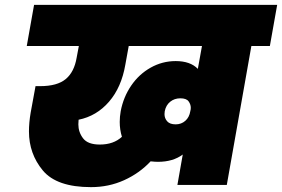

<svg xmlns="http://www.w3.org/2000/svg" viewBox="-20 -760 1159 789"><path d="M1119 -740 1089 -571H1013L912 0H709L731 -125Q691 -95 629 -95Q617 -95 599 -97Q553 -48 490 -19.5Q427 9 354 9Q213 9 156 -59.5Q99 -128 99 -220Q99 -256 106 -297L126 -406H145Q215 -406 250 -435Q285 -464 295 -523L304 -571H90L120 -740ZM390 -166Q447 -166 481 -198Q472 -227 472 -259Q472 -280 476 -303Q487 -361 519 -408Q551 -455 599 -482Q647 -509 702 -509Q762 -509 793 -477L810 -571H509L495 -494Q479 -401 428 -342Q377 -283 303 -268Q302 -258 302 -249Q302 -217 321.5 -191.5Q341 -166 390 -166ZM702 -249Q725 -249 741.5 -263.5Q758 -278 762 -303Q764 -310 764 -317Q764 -331 755 -343.5Q746 -356 721 -356Q697 -356 679.5 -342Q662 -328 657 -303Q656 -297 656 -291Q656 -274 667 -261.5Q678 -249 702 -249Z"/></svg>

Font: Fz Poppins Black
Style: Italic
Weight: 900
Italic angle: -10°
Designer: Ninad Kale (Devanagari), Jonny Pinhorn (Latin)
Foundry: Indian Type Foundry
Version: Vit hóa bi Vntype.Com & FontZin.Com